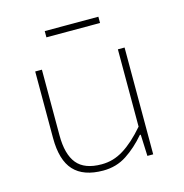

<svg xmlns="http://www.w3.org/2000/svg" viewBox="-98 -727 796 830"><g transform="rotate(-15 300.0 -312.0)"><path d="M264 12Q176 12 133 -34.5Q90 -81 90 -180V-478H120V-184Q120 -99 154 -57.5Q188 -16 264 -16Q291 -16 315 -23Q339 -30 362.5 -44.5Q386 -59 410 -80.5Q434 -102 460 -132V-478H490V0H464L460 -96H456Q416 -49 369.5 -18.5Q323 12 264 12ZM175 -608V-636H415V-608Z"/></g></svg>

Font: Source Code Pro ExtraLight
Style: Regular
Weight: 200
Monospace: yes
Designer: Paul D. Hunt, Teo Tuominen
Foundry: Adobe Systems Incorporated
Version: Version 2.030;PS 1.000;hotconv 16.6.51;makeotf.lib2.5.65220